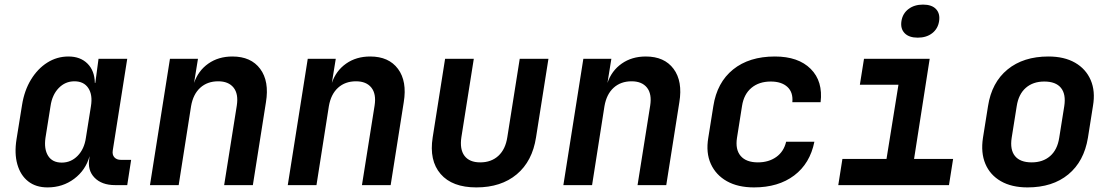

<svg xmlns="http://www.w3.org/2000/svg" viewBox="-20 -806 4840 836"><path d="M187 10Q136 10 102.5 -16.5Q69 -43 55.5 -90.5Q42 -138 52 -200L76 -349Q86 -412 115 -459.5Q144 -507 186 -533.5Q228 -560 278 -560Q330 -560 361 -529Q392 -498 393 -445H395L409 -550H534L471 -151Q468 -132 478 -121Q488 -110 506 -110H551L534 0H481Q423 0 391.5 -32.5Q360 -65 369 -117L370 -126Q353 -65 303 -27.5Q253 10 187 10ZM249 -98Q289 -98 318 -127.5Q347 -157 354 -206L376 -344Q384 -393 364.5 -422.5Q345 -452 304 -452Q264 -452 235.5 -422.5Q207 -393 200 -344L178 -206Q171 -157 189.5 -127.5Q208 -98 249 -98Z M633 0 720 -550H842L825 -445Q843 -498 887 -529Q931 -560 992 -560Q1073 -560 1113 -506Q1153 -452 1138 -361L1081 0H956L1011 -346Q1019 -397 997 -424.5Q975 -452 930 -452Q883 -452 852 -424Q821 -396 812 -344L758 0Z M1233 0 1320 -550H1442L1425 -445Q1443 -498 1487 -529Q1531 -560 1592 -560Q1673 -560 1713 -506Q1753 -452 1738 -361L1681 0H1556L1611 -346Q1619 -397 1597 -424.5Q1575 -452 1530 -452Q1483 -452 1452 -424Q1421 -396 1412 -344L1358 0Z M2054 10Q1949 10 1898.5 -48.5Q1848 -107 1864 -208L1918 -550H2043L1989 -209Q1981 -156 2002.5 -127.5Q2024 -99 2071 -99Q2119 -99 2150 -127.5Q2181 -156 2189 -209L2243 -550H2368L2314 -208Q2298 -104 2230 -47Q2162 10 2054 10Z M2433 0 2520 -550H2642L2625 -445Q2643 -498 2687 -529Q2731 -560 2792 -560Q2873 -560 2913 -506Q2953 -452 2938 -361L2881 0H2756L2811 -346Q2819 -397 2797 -424.5Q2775 -452 2730 -452Q2683 -452 2652 -424Q2621 -396 2612 -344L2558 0Z M3263 10Q3193 10 3145 -17Q3097 -44 3075 -92.5Q3053 -141 3064 -206L3086 -344Q3102 -447 3172 -503.5Q3242 -560 3354 -560Q3456 -560 3510 -506Q3564 -452 3553 -361H3430Q3434 -404 3408.5 -427.5Q3383 -451 3336 -451Q3285 -451 3252 -423.5Q3219 -396 3211 -345L3189 -206Q3181 -155 3205 -127Q3229 -99 3280 -99Q3327 -99 3360 -122.5Q3393 -146 3403 -189H3526Q3507 -94 3438 -42Q3369 10 3263 10Z M3630 0 3648 -114H3840L3892 -437H3724L3742 -550H4028L3960 -114H4130L4112 0ZM3976 -642Q3938 -642 3919 -661.5Q3900 -681 3905 -714Q3910 -747 3935.5 -766.5Q3961 -786 3999 -786Q4037 -786 4055.5 -766.5Q4074 -747 4069 -714Q4064 -681 4039 -661.5Q4014 -642 3976 -642Z M4454 10Q4385 10 4338 -17Q4291 -44 4270.5 -92.5Q4250 -141 4260 -206L4282 -344Q4298 -447 4367 -503.5Q4436 -560 4545 -560Q4614 -560 4661 -533Q4708 -506 4729 -457.5Q4750 -409 4739 -345L4717 -206Q4700 -103 4631.5 -46.5Q4563 10 4454 10ZM4472 -99Q4521 -99 4552.5 -126.5Q4584 -154 4592 -206L4614 -344Q4622 -396 4599.5 -423.5Q4577 -451 4527 -451Q4478 -451 4446.5 -423.5Q4415 -396 4407 -344L4385 -206Q4377 -154 4399.5 -126.5Q4422 -99 4472 -99Z"/></svg>

Font: JetBrains Mono NL
Style: Bold Italic
Weight: 700
Italic angle: -9°
Designer: Philipp Nurullin, Konstantin Bulenkov
Foundry: JetBrains
Version: Version 2.304; ttfautohint (v1.8.4.7-5d5b)